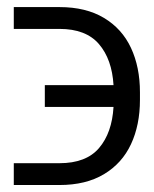

<svg xmlns="http://www.w3.org/2000/svg" viewBox="-20 -532 441 550"><path d="M305.2 -225.6H108.4V-288.1H305.2Q300.8 -362.3 263.4 -405.8Q226.1 -449.2 150.4 -449.2H19.5V-511.7H150.4Q226.1 -511.7 277.8 -480.7Q329.6 -449.7 355.2 -394.8Q380.9 -339.8 380.9 -267.6V-246.1Q380.9 -173.8 355.2 -118.9Q329.6 -64 277.8 -33Q226.1 -2 150.4 -2H19.5V-64.5H150.4Q226.6 -64.5 263.7 -107.9Q300.8 -151.4 305.2 -225.6Z"/></svg>

Font: Pretendard Light
Style: Regular
Weight: 300
Designer: Base glyphs from Inter by Rasmus Andersson; Hangeul glyphs from Noto Sans CJK(Source Han Sans) by Jang Soo-young and Kan
Foundry: Kil Hyung-jin
Version: Version 1.309